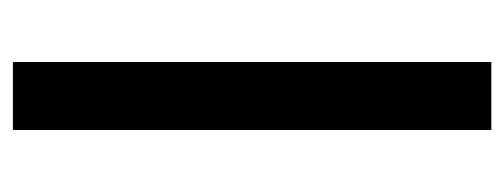

<svg xmlns="http://www.w3.org/2000/svg" viewBox="-268 -532 800 305"><g transform="rotate(90 132.5 -380.0)"><path d="M187 0H79V-760H187Z"/></g></svg>

Font: Noto Sans Hebrew Thin Medium
Style: Regular
Weight: 500
Version: Version 3.001